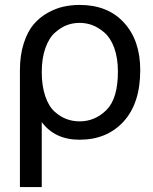

<svg xmlns="http://www.w3.org/2000/svg" viewBox="-20 -552 614 772"><path d="M299.8 -64Q362.3 -64 408.2 -109.9Q454.1 -155.8 454.1 -264.2Q454.1 -318.8 439 -360.4Q424.3 -399.9 399.4 -421.4Q374.5 -442.4 350.6 -451.2Q326.2 -460 299.8 -460Q273.4 -460 249.5 -451.2Q225.6 -442.4 201.2 -420.9Q177.2 -399.9 162.6 -358.9Q147.9 -317.9 147.9 -262.2Q147.9 -206.5 162.1 -165Q175.8 -124.5 199.7 -103Q222.7 -82.5 247.6 -73.2Q272.9 -64 299.8 -64ZM60.1 -270Q60.1 -330.1 75.7 -378.4Q91.3 -426.3 115.2 -454.1Q140.1 -482.9 171.9 -500.5Q204.6 -518.6 235.8 -525.4Q267.6 -532.2 299.8 -532.2Q414.1 -532.2 479 -460.4Q543.9 -389.2 543.9 -270Q543.9 -136.2 476.6 -63Q409.7 9.8 299.8 9.8Q200.7 9.8 147.9 -61V200.2H60.1Z"/></svg>

Font: Miedinger*
Style: Book
Weight: 400
Version: Version 001.000